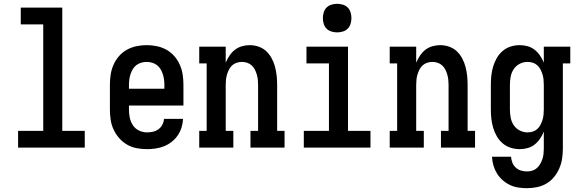

<svg xmlns="http://www.w3.org/2000/svg" viewBox="-20 -775 3040 1008"><path d="M75 0V-88H207V-647H89V-735H307V-88H425V0Z M752 8Q725 8 698 3Q671 -2 647.5 -15.5Q624 -29 606 -49.5Q588 -70 576.5 -94.5Q565 -119 561 -146Q557 -173 557 -200V-330Q557 -357 561 -383.5Q565 -410 576 -435Q587 -460 605 -480.5Q623 -501 646.5 -514Q670 -527 696.5 -532.5Q723 -538 750 -538Q777 -538 803.5 -532.5Q830 -527 853.5 -514Q877 -501 895 -480.5Q913 -460 924 -435Q935 -410 939 -383.5Q943 -357 943 -330V-221H657V-200Q657 -178 661.5 -156.5Q666 -135 678 -117Q690 -99 710 -89.5Q730 -80 752 -80Q768 -80 783.5 -83.5Q799 -87 812 -96.5Q825 -106 832.5 -120.5Q840 -135 841 -151H941Q940 -128 933 -105.5Q926 -83 913 -64Q900 -45 881.5 -30.5Q863 -16 842 -7.5Q821 1 798 4.5Q775 8 752 8ZM843 -309V-330Q843 -344 841 -358.5Q839 -373 834.5 -386.5Q830 -400 822.5 -412.5Q815 -425 803.5 -433.5Q792 -442 778 -446Q764 -450 750 -450Q736 -450 722 -446Q708 -442 696.5 -433.5Q685 -425 677.5 -412.5Q670 -400 665.5 -386.5Q661 -373 659 -358.5Q657 -344 657 -330V-309Z M1026 0V-88H1065V-442H1026V-530H1165V-446Q1173 -465 1185 -483Q1197 -501 1213 -513.5Q1229 -526 1249.5 -532Q1270 -538 1291 -538Q1315 -538 1338 -530Q1361 -522 1378 -506Q1395 -490 1406.5 -468.5Q1418 -447 1424 -424Q1430 -401 1432.5 -377.5Q1435 -354 1435 -330V-88H1474V0H1295V-88H1335V-330Q1335 -344 1333.5 -357.5Q1332 -371 1328 -384.5Q1324 -398 1317.5 -410.5Q1311 -423 1301 -432Q1291 -441 1277.5 -445.5Q1264 -450 1250 -450Q1236 -450 1222.5 -445.5Q1209 -441 1199 -432Q1189 -423 1182.5 -410.5Q1176 -398 1172 -384.5Q1168 -371 1166.5 -357.5Q1165 -344 1165 -330V-88H1205V0Z M1575 0V-88H1707V-442H1589V-530H1807V-88H1925V0ZM1750 -605Q1735 -605 1720 -609.5Q1705 -614 1694.5 -624.5Q1684 -635 1679.5 -650Q1675 -665 1675 -680Q1675 -695 1679.5 -710Q1684 -725 1694.5 -735.5Q1705 -746 1720 -750.5Q1735 -755 1750 -755Q1765 -755 1780 -750.5Q1795 -746 1805.5 -735.5Q1816 -725 1820.5 -710Q1825 -695 1825 -680Q1825 -665 1820.5 -650Q1816 -635 1805.5 -624.5Q1795 -614 1780 -609.5Q1765 -605 1750 -605Z M2026 0V-88H2065V-442H2026V-530H2165V-446Q2173 -465 2185 -483Q2197 -501 2213 -513.5Q2229 -526 2249.5 -532Q2270 -538 2291 -538Q2315 -538 2338 -530Q2361 -522 2378 -506Q2395 -490 2406.5 -468.5Q2418 -447 2424 -424Q2430 -401 2432.5 -377.5Q2435 -354 2435 -330V-88H2474V0H2295V-88H2335V-330Q2335 -344 2333.5 -357.5Q2332 -371 2328 -384.5Q2324 -398 2317.5 -410.5Q2311 -423 2301 -432Q2291 -441 2277.5 -445.5Q2264 -450 2250 -450Q2236 -450 2222.5 -445.5Q2209 -441 2199 -432Q2189 -423 2182.5 -410.5Q2176 -398 2172 -384.5Q2168 -371 2166.5 -357.5Q2165 -344 2165 -330V-88H2205V0Z M2747 213Q2724 213 2701 209.5Q2678 206 2657 196Q2636 186 2618.5 170.5Q2601 155 2589 135.5Q2577 116 2570.5 93.5Q2564 71 2563 48H2663Q2664 64 2670 79Q2676 94 2688 105Q2700 116 2715.5 120.5Q2731 125 2747 125Q2761 125 2774.5 121Q2788 117 2798.5 107.5Q2809 98 2816 86Q2823 74 2827.5 60.5Q2832 47 2833.5 33Q2835 19 2835 5V-84Q2827 -64 2815 -46.5Q2803 -29 2786.5 -16Q2770 -3 2749.5 2.5Q2729 8 2708 8Q2684 8 2660.5 0.5Q2637 -7 2618.5 -23Q2600 -39 2588 -60Q2576 -81 2569 -104.5Q2562 -128 2559.5 -152Q2557 -176 2557 -200V-330Q2557 -354 2559.5 -378Q2562 -402 2569 -425.5Q2576 -449 2588 -470Q2600 -491 2618.5 -507Q2637 -523 2660.5 -530.5Q2684 -538 2708 -538Q2729 -538 2749.5 -532.5Q2770 -527 2786.5 -514Q2803 -501 2815 -483.5Q2827 -466 2835 -446V-530H2974V-442H2935V5Q2935 32 2931 58Q2927 84 2916.5 108.5Q2906 133 2889 154Q2872 175 2849 188.5Q2826 202 2799.5 207.5Q2773 213 2747 213ZM2749 -80Q2763 -80 2776.5 -84Q2790 -88 2800.5 -97.5Q2811 -107 2817.5 -119.5Q2824 -132 2828 -145Q2832 -158 2833.5 -172Q2835 -186 2835 -200V-330Q2835 -344 2833.5 -358Q2832 -372 2828 -385Q2824 -398 2817.5 -410.5Q2811 -423 2800.5 -432.5Q2790 -442 2776.5 -446Q2763 -450 2749 -450Q2728 -450 2708.5 -440Q2689 -430 2677 -412Q2665 -394 2661 -372.5Q2657 -351 2657 -330V-200Q2657 -179 2661 -157.5Q2665 -136 2677 -118Q2689 -100 2708.5 -90Q2728 -80 2749 -80Z"/></svg>

Font: Iosevka Slab Semibold
Style: Regular
Weight: 600
Monospace: yes
Designer: Belleve Invis
Foundry: Belleve Invis
Version: Version 11.1.1; ttfautohint (v1.8.3)